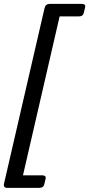

<svg xmlns="http://www.w3.org/2000/svg" viewBox="-37 -750 451 970"><path d="M0.5 199.2Q-21.5 199.2 -16.6 177.2L188 -708.5Q192.9 -730.5 214.8 -730.5H375Q397 -730.5 393.1 -713.4L386.2 -684.1Q382.3 -667 360.4 -667H264.2L79.1 135.7H175.3Q197.3 135.7 193.4 152.8L186.5 182.1Q182.6 199.2 160.6 199.2Z"/></svg>

Font: Istok
Style: Italic
Weight: 500
Italic angle: -13°
Designer: Andrey V. Panov
Foundry: Andrey V. Panov
Version: Version 1.0.3